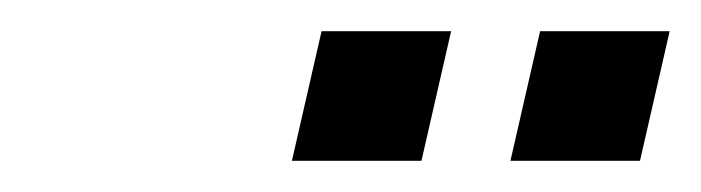

<svg xmlns="http://www.w3.org/2000/svg" viewBox="-20 -723 449 123"><path d="M326 -703 307 -620H390L409 -703ZM186 -703 167 -620H250L269 -703Z"/></svg>

Font: Pfennig
Style: BoldItalic
Weight: 700
Italic angle: -13°
Version: Version 20100423